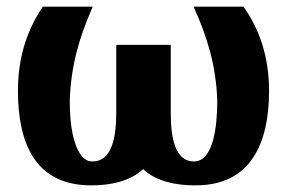

<svg xmlns="http://www.w3.org/2000/svg" viewBox="-20 -548 860 578"><path d="M34 -275C34 -117 86 10 254 10C330 10 380 -10 411 -39C441 -10 491 10 569 10C734 10 790 -115 790 -275C790 -379 759 -463 715 -525L713 -528H563L567 -518C603 -438 631 -350 634 -244C634 -166 622 -62 564 -62C508 -62 494 -130 494 -210V-413H330V-210C330 -130 315 -62 259 -62C246 -62 238 -66 229 -75C200 -107 190 -173 190 -244C193 -350 220 -438 255 -518L259 -528H109C65 -463 34 -382 34 -275Z"/></svg>

Font: Aerodynamic
Style: Bd
Weight: 500
Designer: Google
Version: Version 2.000980; 2014